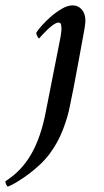

<svg xmlns="http://www.w3.org/2000/svg" viewBox="-107 -463 387 715"><path d="M118 -323Q119 -327 120.5 -339Q122 -351 122 -355Q122 -362 120.5 -370.5Q119 -379 111 -379Q103 -379 91 -370.5Q79 -362 68 -351Q57 -340 48.5 -331Q40 -322 39 -320Q36 -320 32 -328Q28 -336 28 -341Q33 -350 48 -367Q63 -384 82.5 -401Q102 -418 123.5 -430.5Q145 -443 164 -443Q184 -443 197.5 -427.5Q211 -412 211 -386Q211 -378 208.5 -361Q206 -344 203 -330Q192 -272 183 -221Q175 -177 166.5 -133.5Q158 -90 153 -67Q146 -29 127.5 19.5Q109 68 77 111Q61 132 39.5 152Q18 172 -4 188Q-26 204 -46 216Q-66 228 -78 232Q-81 230 -84 224Q-87 218 -87 212Q-27 174 9 111.5Q45 49 63 -44Z"/></svg>

Font: Vermiglione Medium
Style: Italic
Weight: 500
Italic angle: -11°
Version: Version 1.000